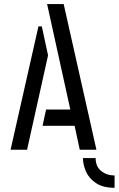

<svg xmlns="http://www.w3.org/2000/svg" viewBox="-20 -719 570 922"><path d="M530.2 182.8Q474.4 182.8 441 160.3Q407.6 137.8 393 104.9Q378.4 72 378.4 40H439.2Q439.2 81 466.1 102.3Q493 123.6 530.2 123.6ZM363 0 338.2 -115H184.4L201.2 -193H317.6L206.2 -699.4H285.8L443 0ZM30.8 0 164.6 -592.2H180.8L210.8 -453.2L110 0Z"/></svg>

Font: Stick No Bills ExtraLight
Style: Regular
Weight: 200
Designer: Kosala Senevirathne, Siva Puranthara, Lasantha Premarathna, Tharique Azeez
Foundry: mooniak
Version: Version 2.000